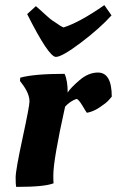

<svg xmlns="http://www.w3.org/2000/svg" viewBox="-20 -726 456 749"><path d="M198 -504C214 -504 246.7 -522.7 296 -560C345.3 -597.3 385 -632.7 415 -666L387 -706C323 -661.3 270 -632.3 228 -619C220.7 -621.7 210.7 -627.7 198 -637L183 -647C179 -649.7 173.7 -654 167 -660L152.5 -673L136 -688C128 -695.3 122.7 -700 120 -702L86 -671C142 -559.7 179.3 -504 198 -504ZM50 3C119.3 3 165.7 -1.7 189 -11C188.3 -17 188 -27.3 188 -42C188 -82.7 203.3 -172 234 -310C246.7 -324 261.3 -334 278 -340C283.3 -340 291.3 -331 302 -313C312.7 -295 318.3 -286 319 -286C335 -288.7 351.5 -295.7 368.5 -307C385.5 -318.3 396.8 -327.2 402.5 -333.5L416 -349C416 -411.7 398 -443 362 -443C337.3 -443 313.3 -433 290 -413C266.7 -393 251.3 -377 244 -365C244 -396.3 240 -420.7 232 -438C152.7 -438 95 -433 59 -423L58 -410L67 -398C85.7 -373.3 95 -350.7 95 -330C95 -318 86 -270.3 68 -187C50 -103.7 41 -52.5 41 -33.5C41 -14.5 41.7 -2.3 43 3Z"/></svg>

Font: Oleo Script
Style: Regular
Weight: 400
Designer: Soytutype
Foundry: Soytutype
Version: Version 1.002